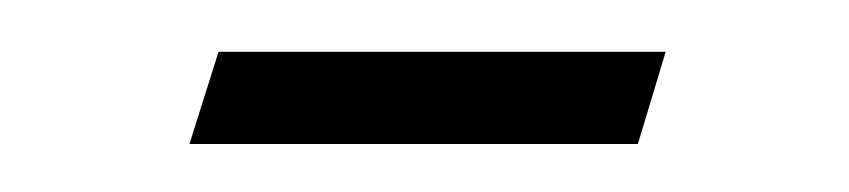

<svg xmlns="http://www.w3.org/2000/svg" viewBox="-20 -264 336 76"><path d="M66.5 -243.5H243.5L232.5 -207H55Z"/></svg>

Font: Newsreader 16pt 16pt ExtraLight
Style: Italic
Weight: 250
Italic angle: -17°
Version: Version 1.003